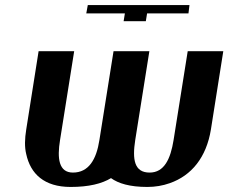

<svg xmlns="http://www.w3.org/2000/svg" viewBox="-20 -731 905 761"><path d="M84 -218C78 -181 77 -148 84 -120C101 -42 155 10 260 10C332 10 384 -3 420 -25C449 -4 494 10 564 10C595 10 625 5 653 -5C739 -35 798 -107 816 -218L865 -528H724L668 -176C656 -101 631 -47 573 -47C512 -47 504 -99 516 -176L572 -528H430L374 -176C362 -98 331 -47 269 -47C213 -47 206 -103 218 -176L274 -528H133ZM322 -678H475L470 -647H558L563 -678H727L731 -711H328Z"/></svg>

Font: Aerodynamic
Style: Obl
Weight: 500
Designer: Google
Version: Version 2.000980; 2014